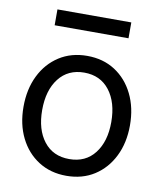

<svg xmlns="http://www.w3.org/2000/svg" viewBox="-81 -772 712 850"><g transform="rotate(10 274.5 -347.5)"><path d="M274.4 11.7Q203.1 11.7 149.2 -22.7Q95.2 -57.1 65.2 -117.7Q35.2 -178.2 35.2 -256.8Q35.2 -335.9 65.2 -397Q95.2 -458 149.2 -492.7Q203.1 -527.3 274.4 -527.3Q346.2 -527.3 399.9 -492.7Q453.6 -458 483.6 -397Q513.7 -335.9 513.7 -256.8Q513.7 -178.2 483.6 -117.7Q453.6 -57.1 399.9 -22.7Q346.2 11.7 274.4 11.7ZM274.4 -63.5Q347.7 -63.5 388.7 -116.5Q429.7 -169.4 429.7 -256.8Q429.7 -345.2 388.4 -398.7Q347.2 -452.1 274.4 -452.1Q201.7 -452.1 160.4 -398.9Q119.1 -345.7 119.1 -256.8Q119.1 -168.9 160.2 -116.2Q201.2 -63.5 274.4 -63.5ZM440.4 -707V-635.7H108.4V-707Z"/></g></svg>

Font: Inter Display
Style: Regular
Weight: 400
Designer: Rasmus Andersson
Foundry: rsms
Version: Version 4.000;git-37864ae